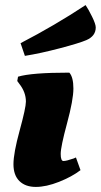

<svg xmlns="http://www.w3.org/2000/svg" viewBox="-20 -724 397 756"><path d="M357 -616Q357 -582 320 -566Q292 -554 216 -534Q140 -514 78 -504L61 -554Q196 -624 317 -704Q328 -688 342.5 -658.5Q357 -629 357 -616ZM270 -100 279 -104 297 -54Q263 -28 212.5 -8Q162 12 121 12Q80 12 56.5 -11Q33 -34 33 -77.5Q33 -121 57.5 -210.5Q82 -300 82 -324Q82 -361 56 -394L48 -405L51 -422Q103 -438 253 -438Q269 -420 269 -375.5Q269 -331 244 -238.5Q219 -146 219 -118Q219 -90 230 -90Q241 -90 270 -100Z"/></svg>

Font: Oleo Script
Style: Bold
Weight: 700
Designer: Soytutype
Foundry: Soytutype
Version: Version 1.002